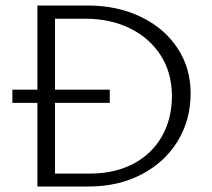

<svg xmlns="http://www.w3.org/2000/svg" viewBox="-20 -678 770 698"><path d="M673 -339Q673 -242 626 -165Q579 -88 494.5 -44Q410 0 303 0H116V-304H25V-352H116V-658H298Q406 -658 491.5 -617Q577 -576 625 -503.5Q673 -431 673 -339ZM605 -329Q605 -412 565 -475.5Q525 -539 453.5 -574.5Q382 -610 289 -610H180V-352H379V-304H180V-47H308Q397 -47 464.5 -82.5Q532 -118 568.5 -182Q605 -246 605 -329Z"/></svg>

Font: Isabella Sans
Style: Regular
Weight: 400
Designer: Original fonts by Christian Thalmann (Catharsis Fonts), Modifications by Cristiano Sobral
Version: Version 0.002;July 12, 2020;FontCreator 13.0.0.2655 64-bit; 